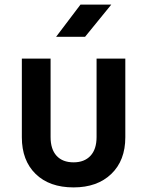

<svg xmlns="http://www.w3.org/2000/svg" viewBox="-20 -805 640 835"><path d="M300 10Q195 10 135 -48.5Q75 -107 75 -208V-550H200V-209Q200 -156 226 -127.5Q252 -99 300 -99Q347 -99 373.5 -127.5Q400 -156 400 -209V-550H525V-208Q525 -107 464 -48.5Q403 10 300 10ZM224 -645 330 -785H464L350 -645Z"/></svg>

Font: NKDuy Mono
Style: Bold
Weight: 700
Monospace: yes
Designer: NKDuy
Foundry: NKDuy
Version: Version 2.251; ttfautohint (v1.8.4.7-5d5b)